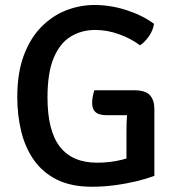

<svg xmlns="http://www.w3.org/2000/svg" viewBox="-20 -716 685 750"><path d="M581.5 -623Q578 -597.5 561.5 -574Q545 -550.5 527 -539Q491.5 -565.5 445.2 -582.2Q399 -599 352 -599Q298.5 -599 256.2 -573.2Q214 -547.5 189.8 -489.8Q165.5 -432 165.5 -335.5Q165.5 -205 214 -142.8Q262.5 -80.5 359 -80.5Q411 -80.5 455.5 -91.8Q500 -103 524 -112.5L583 -29Q553.5 -18 513.5 -8.2Q473.5 1.5 428.8 7.5Q384 13.5 339 13.5Q258.5 13.5 203 -14Q147.5 -41.5 113.2 -89.8Q79 -138 63.2 -201.5Q47.5 -265 47.5 -337Q47.5 -431.5 73 -499.5Q98.5 -567.5 141.5 -611Q184.5 -654.5 238.2 -675.5Q292 -696.5 349 -696.5Q412 -696.5 474 -676.5Q536 -656.5 581.5 -623ZM474 -201.5Q474 -236.5 476.2 -267.8Q478.5 -299 485 -323.5L583 -290V-29L474 -27.5ZM503 -363.5Q548 -363.5 565.5 -344.2Q583 -325 583 -290V-266H396Q381 -266 368.2 -269.8Q355.5 -273.5 347.8 -284Q340 -294.5 340 -315Q340 -327 342.5 -340Q345 -353 348.5 -363.5Z"/></svg>

Font: Signika Negative Medium
Style: Regular
Weight: 500
Designer: Anna Giedry
Foundry: Anna Giedry
Version: Version 2.001